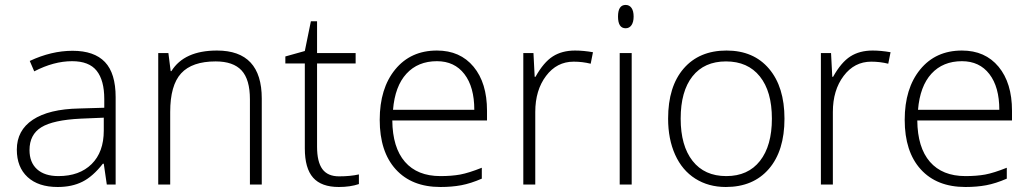

<svg xmlns="http://www.w3.org/2000/svg" viewBox="-20 -745 4163 775"><path d="M47.9 -141.1Q47.9 -218.8 112.5 -261.7Q177.2 -304.7 299.8 -307.1L400.9 -310.1V-345.2Q400.9 -420.9 370.1 -459.5Q339.4 -498 271 -498Q197.3 -498 118.2 -457L100.1 -499Q187.5 -540 272.9 -540Q360.4 -540 403.6 -494.6Q446.8 -449.2 446.8 -353V0H411.1L398.9 -84H395Q355 -32.7 312.7 -11.5Q270.5 9.8 212.9 9.8Q134.8 9.8 91.3 -30.3Q47.9 -70.3 47.9 -141.1ZM99.1 -139.2Q99.1 -89.4 129.6 -61.8Q160.2 -34.2 215.8 -34.2Q300.8 -34.2 349.9 -82.8Q398.9 -131.3 398.9 -217.8V-270L306.2 -266.1Q194.3 -260.7 146.7 -231.2Q99.1 -201.7 99.1 -139.2Z M618.7 0V-530.8H659.7L668.9 -458H671.9Q723.6 -541 856 -541Q1036.6 -541 1036.6 -347.2V0H988.8V-344.2Q988.8 -424.3 955.1 -460.7Q921.4 -497.1 850.6 -497.1Q755.4 -497.1 711.2 -449Q667 -400.9 667 -293V0Z M1131.8 -488.8V-517.1L1210.4 -539.1L1234.9 -659.2H1259.8V-530.8H1415.5V-488.8H1259.8V-152.8Q1259.8 -91.8 1281.2 -62.5Q1302.7 -33.2 1348.6 -33.2Q1394.5 -33.2 1428.7 -41V-2Q1393.6 9.8 1347.7 9.8Q1277.3 9.8 1243.9 -27.8Q1210.4 -65.4 1210.4 -146V-488.8Z M1512.7 -261.2Q1512.7 -388.2 1575.2 -464.6Q1637.7 -541 1743.7 -541Q1837.4 -541 1891.6 -475.6Q1945.8 -410.2 1945.8 -297.9V-258.8H1563.5Q1564.5 -149.4 1614.5 -91.8Q1664.6 -34.2 1757.8 -34.2Q1803.2 -34.2 1837.6 -40.5Q1872.1 -46.9 1924.8 -67.9V-23.9Q1879.9 -4.4 1841.8 2.7Q1803.7 9.8 1757.8 9.8Q1642.1 9.8 1577.4 -61.5Q1512.7 -132.8 1512.7 -261.2ZM1566.4 -301.8H1894.5Q1894.5 -394 1854.5 -446Q1814.5 -498 1743.7 -498Q1667 -498 1620.6 -447.5Q1574.2 -397 1566.4 -301.8Z M2092.3 0V-530.8H2133.3L2138.2 -435.1H2141.6Q2174.3 -493.7 2211.4 -517.3Q2248.5 -541 2301.3 -541Q2335 -541 2373.5 -534.2L2364.3 -487.8Q2331.1 -496.1 2295.4 -496.1Q2227.5 -496.1 2184.1 -438.5Q2140.6 -380.9 2140.6 -293V0Z M2474.6 -678.2Q2474.6 -725.1 2505.4 -725.1Q2520.5 -725.1 2529.1 -712.9Q2537.6 -700.7 2537.6 -678.2Q2537.6 -656.2 2529.1 -643.6Q2520.5 -630.9 2505.4 -630.9Q2474.6 -630.9 2474.6 -678.2ZM2481.4 0V-530.8H2529.8V0Z M2676.8 -266.1Q2676.8 -396 2739.7 -468.5Q2802.7 -541 2912.6 -541Q3022 -541 3084.2 -467.5Q3146.5 -394 3146.5 -266.1Q3146.5 -136.2 3083.5 -63.2Q3020.5 9.8 2909.7 9.8Q2839.8 9.8 2786.6 -23.9Q2733.4 -57.6 2705.1 -120.6Q2676.8 -183.6 2676.8 -266.1ZM2727.5 -266.1Q2727.5 -156.7 2775.6 -95.5Q2823.7 -34.2 2911.6 -34.2Q2999.5 -34.2 3047.6 -95.5Q3095.7 -156.7 3095.7 -266.1Q3095.7 -376 3047.1 -436.5Q2998.5 -497.1 2910.6 -497.1Q2822.8 -497.1 2775.1 -436.8Q2727.5 -376.5 2727.5 -266.1Z M3293.5 0V-530.8H3334.5L3339.4 -435.1H3342.8Q3375.5 -493.7 3412.6 -517.3Q3449.7 -541 3502.4 -541Q3536.1 -541 3574.7 -534.2L3565.4 -487.8Q3532.2 -496.1 3496.6 -496.1Q3428.7 -496.1 3385.3 -438.5Q3341.8 -380.9 3341.8 -293V0Z M3631.8 -261.2Q3631.8 -388.2 3694.3 -464.6Q3756.8 -541 3862.8 -541Q3956.5 -541 4010.7 -475.6Q4064.9 -410.2 4064.9 -297.9V-258.8H3682.6Q3683.6 -149.4 3733.6 -91.8Q3783.7 -34.2 3877 -34.2Q3922.4 -34.2 3956.8 -40.5Q3991.2 -46.9 4043.9 -67.9V-23.9Q3999 -4.4 3960.9 2.7Q3922.9 9.8 3877 9.8Q3761.2 9.8 3696.5 -61.5Q3631.8 -132.8 3631.8 -261.2ZM3685.5 -301.8H4013.7Q4013.7 -394 3973.6 -446Q3933.6 -498 3862.8 -498Q3786.1 -498 3739.7 -447.5Q3693.4 -397 3685.5 -301.8Z"/></svg>

Font: Open Sans Light
Style: Regular
Weight: 300
Foundry: Ascender Corporation
Version: Version 1.10